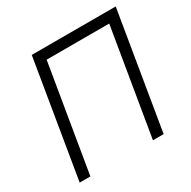

<svg xmlns="http://www.w3.org/2000/svg" viewBox="-162 -882 1030 1038"><g transform="rotate(-30 353.5 -363.5)"><path d="M690.7 -727.3 570 0H503.2L614 -664.8H223.4L112.6 0H45.8L166.5 -727.3Z"/></g></svg>

Font: Inter Light  BETA
Style: Italic
Weight: 300
Italic angle: 9.39999°
Designer: Rasmus Andersson
Foundry: rsms
Version: Version 3.011;git-f93a4a705